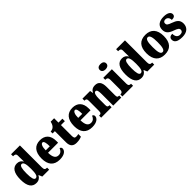

<svg xmlns="http://www.w3.org/2000/svg" viewBox="367 -2309 3856 3856"><g transform="rotate(-45 2295.0 -381.5)"><path d="M215 10C283 10 325 -21 352 -73H357L388 0H583V-58H575C532 -58 512 -75 512 -137V-760H261V-703H269C307 -703 339 -696 339 -642V-590C339 -551 339 -508 341 -478H336C312 -518 277 -548 212 -548C100 -548 34 -460 34 -267C34 -75 100 10 215 10ZM269 -68C225 -68 208 -135 208 -268C208 -400 225 -472 270 -472C323 -472 339 -400 339 -269C339 -136 323 -68 269 -68Z M880 10C1022 10 1076 -54 1076 -111C1076 -135 1059 -152 1038 -158C1018 -107 985 -69 924 -69C848 -69 809 -126 807 -256H1093V-308C1093 -467 1008 -550 869 -550C719 -550 633 -453 633 -265C633 -91 713 10 880 10ZM924 -323H809C809 -426 836 -482 874 -482C909 -482 924 -423 924 -323Z M1360 10C1433 10 1482 -8 1503 -19V-93C1484 -87 1460 -84 1435 -84C1394 -84 1384 -108 1384 -165V-466H1495V-536H1384V-660H1286C1277 -617 1262 -586 1246 -567C1229 -546 1196 -520 1146 -520V-466H1211V-149C1211 -31 1269 10 1360 10Z M1802 10C1944 10 1998 -54 1998 -111C1998 -135 1981 -152 1960 -158C1940 -107 1907 -69 1846 -69C1770 -69 1731 -126 1729 -256H2015V-308C2015 -467 1930 -550 1791 -550C1641 -550 1555 -453 1555 -265C1555 -91 1635 10 1802 10ZM1846 -323H1731C1731 -426 1758 -482 1796 -482C1831 -482 1846 -423 1846 -323Z M2060 0H2356V-58H2353C2314 -58 2297 -67 2297 -122V-305C2297 -384 2311 -457 2355 -457C2394 -457 2403 -408 2403 -323V0H2631V-58H2627C2587 -58 2575 -67 2575 -128V-358C2575 -493 2526 -550 2432 -550C2354 -550 2320 -514 2298 -469H2294L2282 -536H2064V-479H2068C2107 -479 2125 -470 2125 -415V-125C2125 -67 2104 -58 2064 -58H2060Z M2810 -623C2861 -623 2904 -648 2904 -698C2904 -750 2861 -773 2810 -773C2757 -773 2717 -750 2717 -698C2717 -648 2757 -623 2810 -623ZM2663 0H2966V-58H2956C2923 -58 2900 -73 2900 -128V-536H2656V-479H2673C2704 -479 2729 -463 2729 -412V-131C2729 -74 2706 -58 2673 -58H2663Z M3199 10C3267 10 3309 -21 3336 -73H3341L3372 0H3567V-58H3559C3516 -58 3496 -75 3496 -137V-760H3245V-703H3253C3291 -703 3323 -696 3323 -642V-590C3323 -551 3323 -508 3325 -478H3320C3296 -518 3261 -548 3196 -548C3084 -548 3018 -460 3018 -267C3018 -75 3084 10 3199 10ZM3253 -68C3209 -68 3192 -135 3192 -268C3192 -400 3209 -472 3254 -472C3307 -472 3323 -400 3323 -269C3323 -136 3307 -68 3253 -68Z M3862 10C4025 10 4110 -82 4110 -270C4110 -458 4017 -550 3865 -550C3702 -550 3617 -458 3617 -270C3617 -82 3710 10 3862 10ZM3864 -58C3811 -58 3793 -131 3793 -270C3793 -410 3810 -482 3863 -482C3916 -482 3935 -410 3935 -270C3935 -131 3917 -58 3864 -58Z M4361 10C4499 10 4569 -61 4569 -168C4569 -270 4504 -309 4409 -343C4326 -372 4304 -390 4304 -431C4304 -466 4330 -485 4366 -485C4414 -485 4452 -450 4452 -384C4519 -384 4549 -407 4549 -453C4549 -501 4502 -549 4381 -549C4256 -549 4174 -496 4174 -383C4174 -284 4227 -242 4335 -204C4407 -178 4441 -159 4441 -118C4441 -85 4420 -56 4363 -56C4304 -56 4261 -94 4261 -182C4210 -182 4168 -162 4168 -106C4168 -41 4212 10 4361 10Z"/></g></svg>

Font: Noto Serif Armenian Condensed Black
Style: Regular
Weight: 900
Width: 3
Designer: Monotype Design Team
Foundry: Monotype Imaging Inc.
Version: Version 2.008